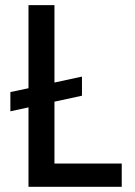

<svg xmlns="http://www.w3.org/2000/svg" viewBox="-20 -720 519 740"><path d="M20 -291V-365.2L89.8 -379.9V-700.2H189.9V-401.9L295.9 -424.8V-351.1L189.9 -328.1V-89.8H449.2V0H89.8V-306.2Z"/></svg>

Font: Quantico
Style: Regular
Weight: 400
Designer: Matt Desmond
Foundry: MADtype
Version: Version 2.002